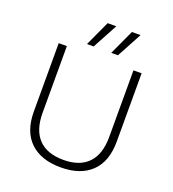

<svg xmlns="http://www.w3.org/2000/svg" viewBox="-155 -982 996 1108"><g transform="rotate(20 343.5 -427.5)"><path d="M598 -660V-241Q598 -118 531.5 -54Q465 10 344 10Q223 10 156 -54Q89 -118 89 -241V-660H139V-251Q139 -145 191 -90.5Q243 -36 344 -36Q444 -36 496 -90.5Q548 -145 548 -251V-660ZM464 -865H517L434 -711H393ZM315 -865H368L285 -711H244Z"/></g></svg>

Font: Work Sans Light
Style: Regular
Weight: 300
Designer: Wei Huang
Foundry: Wei Huang
Version: Version 2.012; ttfautohint (v1.8.3)